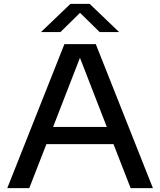

<svg xmlns="http://www.w3.org/2000/svg" viewBox="-20 -967 824 987"><path d="M17.5 0 311 -740H472.5L766 0H651.5L563.5 -226H218.5L130.5 0ZM253 -314.5H529L391 -670ZM190.5 -802 342 -947H441L592.5 -802H492.5L391.5 -901L290.5 -802Z"/></svg>

Font: Encode Sans Exp Md
Style: Regular
Weight: 500
Width: 7
Designer: Multiple Designers
Foundry: Impallari Type
Version: Version 3.002; ttfautohint (v1.8.3) -l 8 -r 50 -G 200 -x 14 